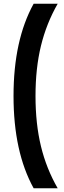

<svg xmlns="http://www.w3.org/2000/svg" viewBox="-20 -892 339 1022"><path d="M159 110Q52 -84 52 -381Q52 -678 159 -872H287Q227 -767 198 -648Q169 -529 169 -381Q169 -233 198 -113.5Q227 6 287 110Z"/></svg>

Font: Open Sauce Sans ExtraBold
Style: Regular
Weight: 800
Designer: Alfredo Marco Pradil
Foundry: Creative Sauce Fz LLC
Version: Version 1.477